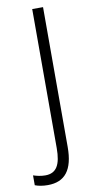

<svg xmlns="http://www.w3.org/2000/svg" viewBox="-158 -754 476 978"><g transform="rotate(-10 80.0 -265.5)"><path d="M7 183C96 183 140 128 140 9V-714H84V5C84 91 61 132 3 132C-20 132 -41 127 -59 121V172C-41 179 -19 183 7 183Z"/></g></svg>

Font: Noto Sans Arabic Cond Light
Style: Regular
Weight: 300
Width: 3
Designer: Monotype Design Team, Nadine Chahine, Nizar Qandah and Khaled Hosny
Foundry: Monotype Imaging Inc.
Version: Version 2.012